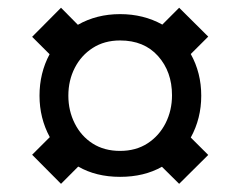

<svg xmlns="http://www.w3.org/2000/svg" viewBox="-20 -708 606 484"><path d="M133.8 -244.6 61 -317.9 105.5 -362.3Q79.6 -410.2 79.6 -466.8Q79.6 -523.9 105 -571.3L61 -615.2L133.8 -688.5L176.3 -645.5Q223.6 -672.4 282.7 -672.4Q341.8 -672.4 389.2 -646L431.6 -688.5L504.9 -615.7L460.9 -571.8Q487.3 -524.4 487.3 -466.8Q487.3 -409.2 460.9 -361.3L504.9 -317.4L431.6 -244.6L388.2 -287.6Q343.3 -262.2 282.7 -262.2Q222.2 -262.2 177.2 -288.1ZM282.7 -327.6Q322.8 -327.6 352.1 -346.7Q381.3 -365.7 397.5 -397.7Q413.6 -429.7 413.6 -467.8Q413.6 -527.3 378.4 -566.7Q343.3 -606 282.7 -606Q243.2 -606 213.9 -587.2Q184.6 -568.4 168.5 -536.9Q152.3 -505.4 152.3 -466.8Q152.3 -428.7 168.5 -396.7Q184.6 -364.7 213.6 -346.2Q242.7 -327.6 282.7 -327.6Z"/></svg>

Font: AntonioLight
Style: Regular
Weight: 300
Designer: Vernon Adams
Foundry: Vernon Adams
Version: Version 1.002